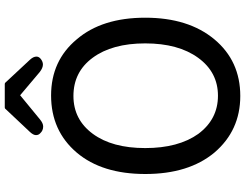

<svg xmlns="http://www.w3.org/2000/svg" viewBox="-128 -822 998 781"><g transform="rotate(-90 370.5 -432.0)"><path d="M370.1 46.9Q229.5 46.9 139.6 -58.6Q52.7 -163.1 52.7 -339.4Q52.7 -515.6 139.6 -618.2Q228.5 -722.7 372.1 -722.7Q513.7 -722.7 600.6 -618.2Q688.5 -515.6 688.5 -339.8Q688.5 -164.1 600.6 -58.6Q512.7 46.9 370.1 46.9ZM215.8 -124Q275.4 -43.9 371.1 -43.9Q466.8 -43.9 525.4 -124.5Q584 -205.1 584 -339.8Q584 -474.6 525.4 -553.7Q467.8 -631.8 370.1 -631.8Q274.4 -631.8 216.3 -553.2Q158.2 -474.6 158.2 -339.8Q158.2 -205.1 215.8 -124ZM274.4 -767.6Q258.8 -754.9 246.1 -754.9Q229.5 -754.9 218.8 -766.6Q210.9 -773.4 210.9 -784.2Q210.9 -794.9 223.6 -808.6L319.3 -910.2Q321.3 -911.1 323.2 -911.1H418.9Q420.9 -911.1 422.9 -910.2L517.6 -808.6Q530.3 -794.9 530.3 -782.2Q530.3 -771.5 519.5 -763.7Q508.8 -755.9 498 -755.9Q484.4 -755.9 467.8 -768.6L373 -848.6Z"/></g></svg>

Font: TaiwanPearl
Style: Regular
Weight: 400
Version: Version 2.102